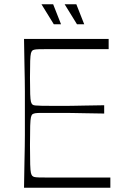

<svg xmlns="http://www.w3.org/2000/svg" viewBox="-20 -883 588 903"><path d="M93 0Q94 -72 95 -118Q96 -164 96.5 -194.5Q97 -225 97 -247.5Q97 -270 97 -293.5Q97 -317 97 -350Q97 -383 97 -406.5Q97 -430 97 -452.5Q97 -475 96.5 -505.5Q96 -536 95 -582Q94 -628 93 -700H491V-652Q471 -652 448 -652Q425 -652 399 -652Q373 -652 346 -652Q319 -652 290 -652Q238 -652 208 -652Q178 -652 163 -651.5Q148 -651 142 -649.5Q136 -648 133 -646Q128 -642 125.5 -632.5Q123 -623 122 -597Q121 -571 121 -518Q121 -466 122 -440Q123 -414 125.5 -404.5Q128 -395 133 -391Q137 -388 145.5 -387Q154 -386 177 -385.5Q200 -385 246 -385Q273 -385 289.5 -385Q306 -385 326 -385.5Q346 -386 379 -386.5Q412 -387 470 -388V-349Q412 -350 379 -350.5Q346 -351 326 -351.5Q306 -352 289.5 -352Q273 -352 246 -352Q200 -352 177 -352Q154 -352 146 -350.5Q138 -349 133 -346Q128 -342 125.5 -331.5Q123 -321 122 -291.5Q121 -262 121 -200Q121 -139 122 -109.5Q123 -80 125.5 -69.5Q128 -59 133 -55Q136 -52 142 -50.5Q148 -49 163 -48.5Q178 -48 208 -48Q238 -48 290 -48Q320 -48 348 -48Q376 -48 402 -48Q428 -48 452.5 -48Q477 -48 499 -48V0ZM342 -769 284 -863H339L376 -769ZM233 -769 175 -863H230L267 -769Z"/></svg>

Font: Ojuju Light
Style: Regular
Weight: 300
Designer: Chisaokwu Joboson, Mirko Velimirovic
Foundry: Udi Foundry
Version: Version 1.000